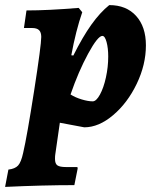

<svg xmlns="http://www.w3.org/2000/svg" viewBox="-56 -498 617 754"><path d="M35 102Q50 38 78 -141.5Q106 -321 106 -353Q106 -371 97.5 -379.5Q89 -388 70 -388H38L48 -457Q133 -457 253 -467L267 -450Q242 -378 224 -281L232 -280Q269 -354 303 -401.5Q337 -449 373 -478Q440 -478 478.5 -435.5Q517 -393 517 -320Q517 -244 481 -169Q445 -94 388.5 -46Q332 2 275 2L179 -16L161 109Q160 115 160 126Q160 145 169.5 151.5Q179 158 203 158H248L249 164L236 229Q113 229 -36 236L-23 168Q3 165 15 152Q27 139 35 102ZM221 -127Q240 -115 265 -107.5Q290 -100 308 -100Q322 -100 336.5 -126.5Q351 -153 360 -194Q369 -235 369 -276Q369 -309 362.5 -333Q356 -357 346 -357Q328 -357 290 -287Q252 -217 221 -127Z"/></svg>

Font: Alegreya ExtraBold
Style: Italic
Weight: 800
Italic angle: -7°
Designer: Juan Pablo del Peral
Foundry: Huerta Tipografica
Version: Version 2.007; ttfautohint (v1.6)